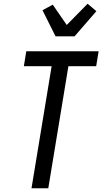

<svg xmlns="http://www.w3.org/2000/svg" viewBox="-20 -1010 549 1030"><path d="M149 0 257 -655H108L121 -735H509L496 -655H347L239 0ZM278 -815 208 -955 263 -985 338 -876 450 -990 497 -950 380 -815Z"/></svg>

Font: Iosevka Term Curly Md Obl
Style: Regular
Weight: 500
Italic angle: -9°
Designer: Belleve Invis
Foundry: Belleve Invis
Version: Version 32.3.0